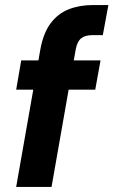

<svg xmlns="http://www.w3.org/2000/svg" viewBox="-20 -740 449 760"><path d="M44 0 140 -546Q152 -610 180.5 -648Q209 -686 251.5 -703Q294 -720 348 -720H409L387 -601H348Q317 -601 301.5 -588.5Q286 -576 280 -546L184 0ZM44 -385 64 -501H378L357 -385Z"/></svg>

Font: DM Sans 17pt ExtraBold
Style: Italic
Weight: 800
Italic angle: -10°
Version: Version 4.004;gftools[0.9.30]